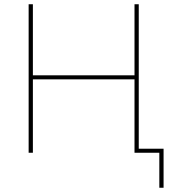

<svg xmlns="http://www.w3.org/2000/svg" viewBox="-20 -720 806 905"><path d="M115 0H135V-346H614V0H731V165H751V-19H634V-700H614V-365H135V-700H115Z"/></svg>

Font: Chess Sans Thin
Style: Regular
Weight: 100
Designer: Wolf Bōese
Foundry: Wolf Bōese
Version: Version 7.223;Glyphs 3.3 (3306)